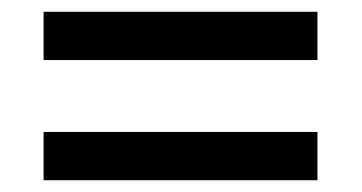

<svg xmlns="http://www.w3.org/2000/svg" viewBox="-20 -515 615 326"><path d="M54 -413V-495H519V-413ZM54 -209V-291H519V-209Z"/></svg>

Font: Noto Sans Thai Looped Medium
Style: Regular
Weight: 500
Designer: Sasikarn Vongin, Ben Mitchell
Foundry: The Fontpad Ltd
Version: Version 1.001; ttfautohint (v1.8.4.7-5d5b)